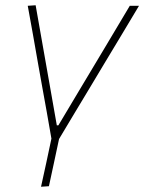

<svg xmlns="http://www.w3.org/2000/svg" viewBox="-20 -516 548 730"><path d="M136 194Q146 148.5 155.5 105Q164.5 61 175.5 11Q167 -37.5 158 -89Q148.5 -140 140 -188.5L125 -272.5Q115.5 -327.5 105.5 -383.5Q95.5 -439.5 85.5 -494L115.5 -496Q130 -413 144 -334.5Q158 -256 172.5 -173L196 -39.5H202L282 -173.5Q331 -255.5 379 -335.5Q426.5 -415 473.5 -494H508.5Q476 -439.5 442.5 -383.8Q409 -328 375.5 -272.5L322.5 -184Q292.5 -134 263.5 -86Q234.5 -37.5 204.5 12.5Q194 61 185 103.8Q176 146.5 166 192Z"/></svg>

Font: Heraclito Thin
Style: Italic
Weight: 100
Italic angle: -12°
Designer: Kostas Bartsokas (font) & Cristiano Sobral (main changes)
Foundry: Kostas Bartsokas (font) & Cristiano Sobral (main changes)
Version: Version 1.00;July 8, 2020;FontCreator 13.0.0.2655 64-bit